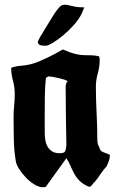

<svg xmlns="http://www.w3.org/2000/svg" viewBox="-20 -786 502 807"><path d="M244 -578Q246 -578 254.5 -574Q263 -570 276 -565.5Q289 -561 304.5 -557.5Q320 -554 337 -554Q352 -554 367 -553.5Q382 -553 397 -549Q399 -539 399 -534Q399 -506 391 -478Q383 -450 383 -421Q383 -367 386 -311.5Q389 -256 389 -202Q389 -193 390.5 -184.5Q392 -176 397 -168Q400 -151 415 -146Q430 -141 442 -135Q442 -122 438 -110.5Q434 -99 429 -88Q414 -72 403 -55Q392 -38 378 -21Q374 -19 371.5 -15Q369 -11 366 -7.5Q363 -4 359.5 -2Q356 0 351 -2Q327 -13 313.5 -27Q300 -41 291.5 -57Q283 -73 276 -89.5Q269 -106 259 -121Q239 -93 215 -60Q191 -27 172 0L159 1Q144 1 125 -10.5Q106 -22 89.5 -39Q73 -56 60.5 -75.5Q48 -95 46 -111Q39 -153 38 -202Q37 -251 37 -293Q37 -318 39.5 -342Q42 -366 42 -391Q42 -420 34.5 -447Q27 -474 27 -501Q46 -508 67.5 -509.5Q89 -511 109 -516Q126 -520 149 -530Q172 -540 193 -550.5Q214 -561 228.5 -569.5Q243 -578 244 -578ZM173 -459Q169 -422 168.5 -383Q168 -344 168 -307V-230Q168 -213 170.5 -197.5Q173 -182 180 -169.5Q187 -157 199.5 -149.5Q212 -142 231 -142Q238 -142 246 -144Q254 -146 256.5 -159Q259 -172 259 -178Q258 -239 257 -299.5Q256 -360 256 -421Q256 -427 257.5 -433Q259 -439 264 -444Q261 -448 250 -451.5Q239 -455 226 -458Q213 -461 201 -463Q189 -465 184 -465ZM334 -755Q332 -750 329.5 -743.5Q327 -737 324 -730Q312 -705 290 -680.5Q268 -656 245 -637Q222 -618 202 -606Q182 -594 175 -594Q172 -594 164.5 -594Q157 -594 150.5 -596Q144 -598 140.5 -603.5Q137 -609 143 -620Q149 -632 155 -641Q161 -650 167 -661Q190 -699 203.5 -720.5Q217 -742 227 -753Q237 -764 245 -765.5Q253 -767 264 -765Q275 -763 291 -759Q307 -755 334 -755Z"/></svg>

Font: CAT Schmalfette Thannhaeuser
Style: Regular
Weight: 700
Designer: Peter Wiegel nach Herbert Thanhaeuser 1939/40
Foundry: CAT-Fonts, Peter Wiegel
Version: Version 1.000